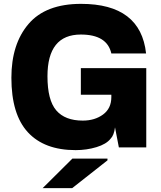

<svg xmlns="http://www.w3.org/2000/svg" viewBox="-20 -764 835 995"><path d="M226 -369Q226 -245 271.5 -192Q317 -139 409 -139Q471 -139 514 -170.5Q557 -202 557 -261V-273H399V-411H738V0H596L576 -104Q571 -63 553 -45Q531 -17 480 -1.5Q429 14 372 14Q210 14 124.5 -78.5Q39 -171 39 -361Q39 -536 128 -640Q217 -744 400 -744Q709 -744 737 -487H557Q535 -585 399 -585Q226 -585 226 -369ZM201 211 355 58H537V67L354 211Z"/></svg>

Font: Nacelle Heavy
Style: Regular
Weight: 800
Designer: Sora Sagano
Foundry: Sora Sagano
Version: Version 1.000;FEAKit 1.0